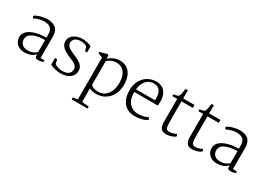

<svg xmlns="http://www.w3.org/2000/svg" viewBox="-13 -1562 3702 2695"><g transform="rotate(30 1838.5 -214.0)"><path d="M54.2 -152.3C47.9 -46.9 131.8 10.7 218.8 10.7C305.2 10.7 358.4 -17.6 394.5 -58.6V-39.1C394.5 5.4 418 8.3 440.4 8.3C474.1 8.3 505.9 1 524.9 -7.8V-34.7H460.4L461.4 -377.4C461.4 -520.5 374.5 -556.2 271 -556.2C223.1 -556.2 124 -536.6 75.2 -497.1L89.4 -462.4C126.5 -484.4 196.8 -506.3 246.6 -506.3C335.9 -506.3 390.6 -477.1 390.6 -367.7V-324.7C268.6 -324.7 65.9 -287.6 54.2 -152.3ZM126 -151.4C127 -257.3 284.7 -285.2 390.6 -285.2C390.1 -216.3 390.1 -135.3 390.1 -88.4C372.1 -73.2 324.7 -36.6 254.4 -36.6C178.2 -36.6 125 -70.8 126 -151.4Z M637.2 -29.8C686.5 -2.4 748.5 11.7 807.1 11.7C925.8 11.7 1014.6 -42.5 1014.6 -145.5C1014.6 -242.7 921.4 -275.9 849.1 -308.1C774.9 -342.8 710.9 -367.2 711.9 -430.7C712.9 -486.3 759.3 -524.4 838.4 -523.9C881.3 -523.9 917 -509.8 938 -490.2L954.6 -429.2H987.8V-527.3C961.9 -544.9 898.4 -564.5 835 -562.5C748 -560.1 646 -516.6 644 -418.5C642.6 -332.5 718.3 -289.6 795.9 -254.9C868.7 -222.7 947.3 -199.7 947.3 -129.9C947.3 -57.1 885.3 -26.9 805.7 -29.8C761.7 -31.7 720.7 -42 687.5 -69.8L671.9 -136.2H637.2Z M1273.4 -10.7C1308.1 4.9 1347.7 12.2 1388.7 12.2C1553.2 12.2 1665 -122.1 1665 -290.5C1665 -488.8 1559.6 -562.5 1450.2 -562.5C1369.1 -562.5 1302.7 -523.4 1267.6 -488.8V-543.5L1249 -553.2L1134.3 -523.4V-498.5L1205.1 -472.7V207L1129.9 216.8V249.5H1387.7V216.8L1275.4 208V127ZM1275.4 -73.7V-263.2L1274.9 -454.6C1297.4 -474.6 1346.2 -513.7 1421.4 -513.7C1515.1 -513.7 1596.2 -445.8 1594.7 -282.7C1593.3 -104 1495.1 -27.8 1393.6 -28.3C1334.5 -28.8 1290.5 -47.9 1275.4 -73.7Z M1767.6 -271.5C1767.6 -100.1 1853.5 11.7 2010.7 11.7C2084.5 11.7 2172.4 -8.8 2210.4 -43L2195.3 -76.7C2168 -58.1 2098.6 -39.1 2036.1 -39.1C1927.2 -39.1 1836.9 -112.3 1839.4 -274.9V-280.3H2218.8C2221.7 -301.3 2224.6 -326.7 2223.6 -359.4C2220.7 -488.8 2147.9 -564.5 2035.6 -562.5C1879.4 -560.1 1767.6 -438.5 1767.6 -271.5ZM1840.8 -324.2C1853.5 -455.6 1927.7 -522 2017.1 -522C2043.5 -522 2065.4 -516.6 2083.5 -506.8C2139.2 -477.1 2154.8 -406.2 2148.9 -324.2Z M2409.2 -124.5C2409.2 -25.4 2446.3 11.7 2517.1 11.7C2562 11.7 2637.2 -4.9 2666.5 -37.1L2654.3 -71.8C2638.2 -61 2589.4 -40 2543 -40C2486.3 -40 2478.5 -72.3 2478.5 -203.6V-497.6H2661.6V-544.9H2478.5V-676.8H2441.4C2439.5 -649.9 2424.8 -578.1 2417 -560.5C2403.3 -535.6 2386.2 -537.1 2331.1 -526.9V-497.6H2409.2Z M2830.1 -124.5C2830.1 -25.4 2867.2 11.7 2938 11.7C2982.9 11.7 3058.1 -4.9 3087.4 -37.1L3075.2 -71.8C3059.1 -61 3010.3 -40 2963.9 -40C2907.2 -40 2899.4 -72.3 2899.4 -203.6V-497.6H3082.5V-544.9H2899.4V-676.8H2862.3C2860.4 -649.9 2845.7 -578.1 2837.9 -560.5C2824.2 -535.6 2807.1 -537.1 2752 -526.9V-497.6H2830.1Z M3172.4 -152.3C3166 -46.9 3250 10.7 3336.9 10.7C3423.3 10.7 3476.6 -17.6 3512.7 -58.6V-39.1C3512.7 5.4 3536.1 8.3 3558.6 8.3C3592.3 8.3 3624 1 3643.1 -7.8V-34.7H3578.6L3579.6 -377.4C3579.6 -520.5 3492.7 -556.2 3389.2 -556.2C3341.3 -556.2 3242.2 -536.6 3193.4 -497.1L3207.5 -462.4C3244.6 -484.4 3314.9 -506.3 3364.7 -506.3C3454.1 -506.3 3508.8 -477.1 3508.8 -367.7V-324.7C3386.7 -324.7 3184.1 -287.6 3172.4 -152.3ZM3244.1 -151.4C3245.1 -257.3 3402.8 -285.2 3508.8 -285.2C3508.3 -216.3 3508.3 -135.3 3508.3 -88.4C3490.2 -73.2 3442.9 -36.6 3372.6 -36.6C3296.4 -36.6 3243.2 -70.8 3244.1 -151.4Z"/></g></svg>

Font: Merriweather
Style: Light
Weight: 250
Designer: Eben Sorkin ( eben@eyebytes.com )
Foundry: Sorkin Type Co.
Version: Version 1.003